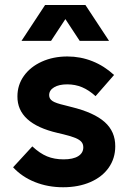

<svg xmlns="http://www.w3.org/2000/svg" viewBox="-20 -747 522 780"><path d="M33.2 -67.4 111.3 -152.3Q141.6 -124 171.1 -111.8Q200.7 -99.6 238.3 -99.6Q276.9 -99.6 297.6 -112.5Q318.4 -125.5 318.4 -148.4Q318.4 -161.6 311 -170.4Q303.7 -179.2 286.9 -186.3Q270 -193.4 238.3 -201.2L213.9 -207Q49.8 -245.1 50.8 -355.5Q50.8 -401.9 77.1 -438.7Q103.5 -475.6 149.9 -496.6Q196.3 -517.6 253.9 -517.6Q307.1 -517.6 355.5 -498.3Q403.8 -479 443.4 -442.4L368.2 -356.4Q341.3 -380.9 313.5 -392.6Q285.6 -404.3 252.9 -404.3Q219.7 -404.3 199.7 -392.3Q179.7 -380.4 179.7 -360.4Q179.7 -345.2 193.4 -336.4Q207 -327.6 243.2 -319.3L269.5 -312.5Q361.8 -290 405.3 -251.2Q448.7 -212.4 448.2 -152.3Q448.2 -104 421.9 -66.2Q395.5 -28.3 347.2 -7.3Q298.8 13.7 236.3 13.7Q174.8 13.7 122.1 -7.3Q69.3 -28.3 33.2 -67.4ZM163.1 -726.6H327.1L422.9 -581.1H303.7L245.6 -669.4L187.5 -581.1H67.4Z"/></svg>

Font: Wanted Sans
Style: Bold
Weight: 700
Designer: Original Design by Kil Hyung-jin and Kang Hanbin, Wanted Lab, Inc; Hangeul from Source Han Sans by Jang Soo-young and Ka
Foundry: Wanted Lab, Inc.
Version: Version 1.000